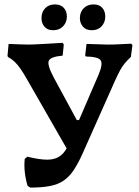

<svg xmlns="http://www.w3.org/2000/svg" viewBox="-20 -842 628 870"><path d="M304 -131 105 -478Q87 -510 73.5 -529.5Q60 -549 47 -561.5Q34 -574 16 -584L14 -589L19 -643Q45 -642 70 -641Q95 -640 111 -640Q122 -640 140.5 -641Q159 -642 189 -643.5Q219 -645 264 -648L269 -640L264 -590Q209 -585 201 -566.5Q193 -548 224 -490L328 -298H374ZM105 0Q96 -30 92.5 -60.5Q89 -91 92 -122L104 -132Q161 -118 196.5 -118.5Q232 -119 255 -137Q278 -155 292 -191L426 -502Q447 -551 436.5 -568Q426 -585 369 -586L366 -591L372 -643L468 -640Q496 -640 521.5 -641.5Q547 -643 575 -644L580 -637L573 -584Q558 -570 546.5 -556.5Q535 -543 524.5 -524Q514 -505 501 -476L355 -148Q334 -101 313.5 -70.5Q293 -40 267.5 -23Q242 -6 206 1Q170 8 117 8ZM396 -705Q370 -705 356 -721Q342 -737 342 -760Q342 -787 359 -804.5Q376 -822 404 -822Q430 -822 443.5 -806.5Q457 -791 457 -767Q457 -741 440.5 -723Q424 -705 396 -705ZM221 -705Q195 -705 181.5 -721Q168 -737 168 -760Q168 -787 184.5 -804.5Q201 -822 229 -822Q255 -822 269 -806.5Q283 -791 283 -767Q283 -741 266 -723Q249 -705 221 -705Z"/></svg>

Font: Alegreya SemiBold
Style: Regular
Weight: 600
Designer: Juan Pablo del Peral
Foundry: Huerta Tipografica
Version: Version 2.009